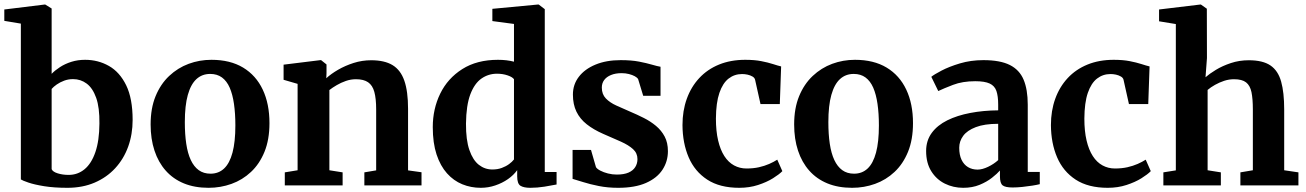

<svg xmlns="http://www.w3.org/2000/svg" viewBox="-20 -840 5920 870"><path d="M-0.5 -745.5V-797L182.5 -819.5H185L214 -801.5V-505.5Q229.5 -521.5 252.2 -536.2Q275 -551 303.8 -560Q332.5 -569 365.5 -569Q424.5 -569 473.5 -541.2Q522.5 -513.5 551.8 -453.5Q581 -393.5 581 -296.5Q581 -231.5 560.8 -175.5Q540.5 -119.5 502 -77.8Q463.5 -36 408.8 -12.5Q354 11 285.5 11Q225.5 11 180.5 3.8Q135.5 -3.5 108.5 -12.8Q81.5 -22 74.5 -27V-733ZM311 -481.5Q289.5 -481.5 270.8 -474.5Q252 -467.5 237.2 -457.2Q222.5 -447 214 -437V-73.5Q219 -61.5 241.5 -54.5Q264 -47.5 291 -47.5Q332 -47.5 363.2 -73.2Q394.5 -99 412.2 -150.8Q430 -202.5 430.5 -280Q431.5 -352.5 415.8 -396.8Q400 -441 372.8 -461.2Q345.5 -481.5 311 -481.5Z M662.5 -276Q662.5 -349.5 685 -404.2Q707.5 -459 746.5 -495.8Q785.5 -532.5 834.8 -550.8Q884 -569 938 -569Q1023 -569 1081.5 -533.8Q1140 -498.5 1170.5 -434Q1201 -369.5 1201 -282Q1201 -207.5 1178.5 -152.2Q1156 -97 1117.2 -60.8Q1078.5 -24.5 1029 -6.8Q979.5 11 925 11Q862 11 813.2 -9Q764.5 -29 731 -66.8Q697.5 -104.5 680 -157.5Q662.5 -210.5 662.5 -276ZM934 -53Q970.5 -53 995.5 -76.5Q1020.5 -100 1033.5 -148.5Q1046.5 -197 1046.5 -271.5Q1046.5 -326 1040.2 -369.2Q1034 -412.5 1020.8 -442.8Q1007.5 -473 985.8 -489Q964 -505 932.5 -505Q895.5 -505 870 -481.5Q844.5 -458 831 -409.8Q817.5 -361.5 817.5 -286.5Q817.5 -231.5 824 -188.2Q830.5 -145 844.5 -115Q858.5 -85 880.5 -69Q902.5 -53 934 -53Z M1328.5 -68.5V-460L1265 -478.5V-547L1431.5 -567.5H1435L1459.5 -548V-509.5L1458.5 -485.5Q1479.5 -505 1511.8 -523.8Q1544 -542.5 1582.5 -554.8Q1621 -567 1662 -567Q1722.5 -567 1759 -544.8Q1795.5 -522.5 1812.2 -474.2Q1829 -426 1829 -347V-68L1890 -59.5V0H1631V-59L1684.5 -68V-344Q1684.5 -393.5 1676.2 -423.5Q1668 -453.5 1648 -467.2Q1628 -481 1593 -481Q1569.5 -481 1547.2 -473.2Q1525 -465.5 1505.8 -454.2Q1486.5 -443 1472.5 -432V-68.5L1532.5 -59V0H1270.5V-59Z M2158.5 11Q2114 11 2074.8 -5Q2035.5 -21 2005.5 -54.5Q1975.5 -88 1958.2 -140Q1941 -192 1941 -264Q1941 -346.5 1974.8 -415.8Q2008.5 -485 2074.8 -527Q2141 -569 2236.5 -569Q2256.5 -569 2275 -566.8Q2293.5 -564.5 2309 -560.5V-731.5L2211 -744.5V-800L2417.5 -819.5H2421L2448.5 -798.5V-60.5H2502V-4Q2480.5 0.5 2447.2 5.8Q2414 11 2383 11Q2353.5 11 2338.5 1.8Q2323.5 -7.5 2323.5 -41V-69Q2307.5 -46.5 2281.8 -28.5Q2256 -10.5 2224.2 0.2Q2192.5 11 2158.5 11ZM2211 -72Q2234.5 -72 2253.5 -79Q2272.5 -86 2286.8 -96.5Q2301 -107 2309 -117.5V-481Q2302 -491 2280 -498.5Q2258 -506 2232 -506Q2193 -506 2161.5 -484Q2130 -462 2111.2 -412.5Q2092.5 -363 2091.5 -280Q2091 -206 2107 -160Q2123 -114 2150 -93Q2177 -72 2211 -72Z M2781 11Q2734 11 2693.8 3Q2653.5 -5 2622.8 -14.8Q2592 -24.5 2574.5 -29.5V-160.5H2658L2680.5 -82.5Q2685.5 -74.5 2700.2 -66.8Q2715 -59 2734.8 -54Q2754.5 -49 2774.5 -49Q2807.5 -49 2828 -58Q2848.5 -67 2858.5 -83Q2868.5 -99 2868.5 -119Q2868.5 -146 2848.5 -164.2Q2828.5 -182.5 2793.5 -198.2Q2758.5 -214 2713 -233.5Q2669.5 -252.5 2638.8 -276.8Q2608 -301 2592 -334Q2576 -367 2576 -411.5Q2576 -457 2602.8 -492Q2629.5 -527 2678.2 -547.2Q2727 -567.5 2792.5 -567.5Q2841 -567.5 2875.8 -560.8Q2910.5 -554 2934.2 -547Q2958 -540 2973 -537.5V-406H2894.5L2871.5 -481.5Q2867.5 -488.5 2856.5 -494.5Q2845.5 -500.5 2830 -504.5Q2814.5 -508.5 2796.5 -508.5Q2769 -508.5 2748.8 -500.2Q2728.5 -492 2717.8 -477.5Q2707 -463 2707 -443Q2707 -413 2725.2 -394Q2743.5 -375 2772.8 -361.8Q2802 -348.5 2834.5 -334.5Q2866.5 -321 2897.2 -305.5Q2928 -290 2952.5 -269.5Q2977 -249 2991.8 -221.2Q3006.5 -193.5 3006.5 -155Q3006.5 -108.5 2981.8 -70.8Q2957 -33 2907 -11Q2857 11 2781 11Z M3330 11Q3241.5 11 3184.8 -26Q3128 -63 3100.5 -127.2Q3073 -191.5 3072.5 -273Q3072.5 -338 3092 -392.2Q3111.5 -446.5 3148.5 -486.2Q3185.5 -526 3238.2 -547.5Q3291 -569 3357 -569Q3398.5 -569 3429.2 -563Q3460 -557 3482.2 -549.8Q3504.5 -542.5 3519.5 -539L3513.5 -368.5H3426L3401.5 -478.5Q3399.5 -487.5 3389.8 -493.2Q3380 -499 3367.2 -501.8Q3354.5 -504.5 3342.5 -504.5Q3308 -504.5 3281.5 -484Q3255 -463.5 3239.8 -419.2Q3224.5 -375 3224 -302.5Q3224 -246 3234 -203.5Q3244 -161 3262.2 -132.8Q3280.5 -104.5 3306.2 -90.5Q3332 -76.5 3362.5 -76.5Q3393.5 -76.5 3419 -82.2Q3444.5 -88 3465.5 -97.2Q3486.5 -106.5 3502 -116.5L3525 -64.5Q3511 -50 3482.5 -32.2Q3454 -14.5 3415 -1.8Q3376 11 3330 11Z M3578.5 -276Q3578.5 -349.5 3601 -404.2Q3623.5 -459 3662.5 -495.8Q3701.5 -532.5 3750.8 -550.8Q3800 -569 3854 -569Q3939 -569 3997.5 -533.8Q4056 -498.5 4086.5 -434Q4117 -369.5 4117 -282Q4117 -207.5 4094.5 -152.2Q4072 -97 4033.2 -60.8Q3994.5 -24.5 3945 -6.8Q3895.5 11 3841 11Q3778 11 3729.2 -9Q3680.5 -29 3647 -66.8Q3613.5 -104.5 3596 -157.5Q3578.5 -210.5 3578.5 -276ZM3850 -53Q3886.5 -53 3911.5 -76.5Q3936.5 -100 3949.5 -148.5Q3962.5 -197 3962.5 -271.5Q3962.5 -326 3956.2 -369.2Q3950 -412.5 3936.8 -442.8Q3923.5 -473 3901.8 -489Q3880 -505 3848.5 -505Q3811.5 -505 3786 -481.5Q3760.5 -458 3747 -409.8Q3733.5 -361.5 3733.5 -286.5Q3733.5 -231.5 3740 -188.2Q3746.5 -145 3760.5 -115Q3774.5 -85 3796.5 -69Q3818.5 -53 3850 -53Z M4344.5 11Q4299.5 11 4261.2 -8Q4223 -27 4199.8 -64.2Q4176.5 -101.5 4176.5 -156Q4176.5 -203 4202 -237.8Q4227.5 -272.5 4272.5 -294.8Q4317.5 -317 4376.5 -328.2Q4435.5 -339.5 4503 -340V-366Q4503 -404.5 4495 -427.8Q4487 -451 4464.5 -461.5Q4442 -472 4399 -472Q4341.5 -472 4298.5 -455.5Q4255.5 -439 4231.5 -427.5L4200 -492Q4212 -502 4246.2 -520Q4280.5 -538 4329.8 -552.8Q4379 -567.5 4436 -567.5Q4512 -567.5 4555.8 -545.5Q4599.5 -523.5 4618.2 -479Q4637 -434.5 4637 -365.5V-61H4691.5V-5.5Q4680 -2.5 4658.5 1Q4637 4.5 4612.8 7Q4588.5 9.5 4568.5 9.5Q4535 9.5 4523 -0.2Q4511 -10 4511 -41V-67.5Q4498.5 -53 4475 -34.5Q4451.5 -16 4418.8 -2.5Q4386 11 4344.5 11ZM4409.5 -71.5Q4431 -71.5 4457.5 -84.2Q4484 -97 4503 -114.5V-279Q4441 -279 4401.8 -264Q4362.5 -249 4344.5 -224.5Q4326.5 -200 4326.5 -170.5Q4326.5 -138 4337 -116Q4347.5 -94 4366.2 -82.8Q4385 -71.5 4409.5 -71.5Z M4999.5 11Q4911 11 4854.2 -26Q4797.5 -63 4770 -127.2Q4742.5 -191.5 4742 -273Q4742 -338 4761.5 -392.2Q4781 -446.5 4818 -486.2Q4855 -526 4907.8 -547.5Q4960.5 -569 5026.5 -569Q5068 -569 5098.8 -563Q5129.5 -557 5151.8 -549.8Q5174 -542.5 5189 -539L5183 -368.5H5095.5L5071 -478.5Q5069 -487.5 5059.2 -493.2Q5049.5 -499 5036.8 -501.8Q5024 -504.5 5012 -504.5Q4977.5 -504.5 4951 -484Q4924.5 -463.5 4909.2 -419.2Q4894 -375 4893.5 -302.5Q4893.5 -246 4903.5 -203.5Q4913.5 -161 4931.8 -132.8Q4950 -104.5 4975.8 -90.5Q5001.5 -76.5 5032 -76.5Q5063 -76.5 5088.5 -82.2Q5114 -88 5135 -97.2Q5156 -106.5 5171.5 -116.5L5194.5 -64.5Q5180.5 -50 5152 -32.2Q5123.5 -14.5 5084.5 -1.8Q5045.5 11 4999.5 11Z M5308 -68V-731L5232 -743.5V-797L5419 -819.5H5421.5L5448.5 -800.5L5449 -577L5442.5 -490Q5460 -505.5 5489.5 -523.5Q5519 -541.5 5557.2 -554.2Q5595.5 -567 5638.5 -567Q5702.5 -567 5737 -543.2Q5771.5 -519.5 5785.2 -470.2Q5799 -421 5799 -344V-68.5L5863.5 -59V0H5600.5V-59L5657 -68.5V-344Q5657 -392 5650.8 -422.2Q5644.5 -452.5 5626.2 -466.8Q5608 -481 5571.5 -481Q5549 -481 5527 -473.8Q5505 -466.5 5485.5 -455.5Q5466 -444.5 5452 -432.5V-68.5L5512 -59V0H5251.5V-59Z"/></svg>

Font: Merriweather 20pt
Style: Bold
Weight: 700
Version: Version 2.100